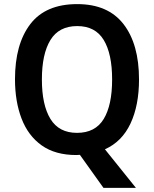

<svg xmlns="http://www.w3.org/2000/svg" viewBox="-20 -745 750 935"><path d="M657 -358Q657 -232 615.5 -143.5Q574 -55 491 -18L642 170H484L369 9Q365 9 360.5 9.5Q356 10 352 10Q249 10 183 -37Q117 -84 85 -167.5Q53 -251 53 -359Q53 -530 127.5 -627.5Q202 -725 356 -725Q506 -725 581.5 -627.5Q657 -530 657 -358ZM184 -358Q184 -234 225.5 -166Q267 -98 355 -98Q444 -98 485 -165.5Q526 -233 526 -358Q526 -483 485 -550.5Q444 -618 356 -618Q267 -618 225.5 -550Q184 -482 184 -358Z"/></svg>

Font: Noto Sans Khmer UI SemiCondensed SemiBold
Style: Regular
Weight: 600
Width: 4
Designer: Danh Hong and the Monotype Design Team
Foundry: Monotype Imaging Inc.
Version: Version 2.002; ttfautohint (v1.8.4.7-5d5b)